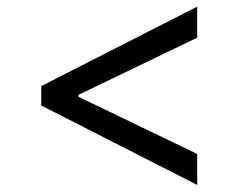

<svg xmlns="http://www.w3.org/2000/svg" viewBox="-20 -565 699 563"><path d="M100.9 -255.7 558.2 -22.7V-113.6L210.2 -281.2V-286.9L558.2 -454.5V-545.5L100.9 -312.5Z"/></svg>

Font: Karasuma Gothic
Style: Regular
Weight: 400
Designer: Rasmus Andersson, Ryoko Nishizuka
Foundry: Genbu
Version: Version 1.00